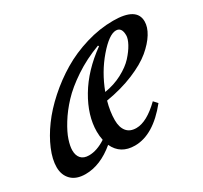

<svg xmlns="http://www.w3.org/2000/svg" viewBox="-107 -576 766 724"><g transform="rotate(-30 276.0 -213.5)"><path d="M77.6 11.2Q37.6 11.2 16.4 -10Q-4.9 -31.2 -4.9 -65.9Q-4.9 -99.6 12.5 -140.9Q29.8 -182.1 59.8 -223.1Q89.8 -264.2 133.5 -303.2Q177.2 -342.3 227.1 -372.1Q276.9 -401.9 336.7 -419.9Q396.5 -438 455.6 -438Q557.6 -438 557.6 -376.5Q557.6 -352.1 541 -325Q524.4 -297.9 492.7 -271.2Q460.9 -244.6 407 -222.2Q353 -199.7 285.6 -188.5Q273.9 -147 273.9 -109.9Q273.9 -78.6 288.1 -61Q302.2 -43.5 330.1 -43.5Q375.5 -43.5 433.6 -100.1L448.7 -83.5Q372.6 11.2 292.5 11.2Q230 11.2 205.6 -42Q142.1 11.2 77.6 11.2ZM446.3 -400.9Q416.5 -400.9 369.6 -346.4Q322.8 -292 295.9 -220.2Q336.9 -226.6 372.1 -245.1Q407.2 -263.7 427.7 -286.1Q448.2 -308.6 459.7 -329.8Q471.2 -351.1 471.2 -365.7Q471.2 -400.9 446.3 -400.9ZM78.1 -91.3Q78.1 -68.8 89.6 -56.2Q101.1 -43.5 124 -43.5Q158.7 -43.5 197.3 -68.8Q193.4 -86.9 193.4 -106.4Q193.4 -175.8 237.1 -249.5Q280.8 -323.2 361.8 -381.3L359.4 -385.3Q298.8 -362.8 249 -329.6Q199.2 -296.4 168.5 -263.4Q137.7 -230.5 116.5 -196Q95.2 -161.6 86.7 -135.5Q78.1 -109.4 78.1 -91.3Z"/></g></svg>

Font: Elstob 14pt Medium
Style: Italic
Weight: 500
Italic angle: -20°
Designer: Peter S. Baker
Version: Version 1.015